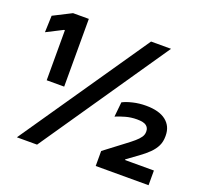

<svg xmlns="http://www.w3.org/2000/svg" viewBox="-113 -771 960 903"><g transform="rotate(20 367.0 -319.5)"><path d="M97 -300V-550.5H92.5L12 -509.5L15 -593L105.5 -639H184.5V-300ZM57 0 496 -639H596L158 0ZM451.5 0V-75L549 -149Q570.5 -165 586.2 -178.5Q602 -192 610.8 -204.8Q619.5 -217.5 619.5 -231.5V-234.5Q619.5 -252 606.2 -262.2Q593 -272.5 559.5 -272.5Q530 -272.5 503.2 -265Q476.5 -257.5 455 -248.5L462.5 -322.5Q482.5 -333 513.2 -340.2Q544 -347.5 577.5 -347.5Q643.5 -347.5 677.8 -320.5Q712 -293.5 712 -246.5V-242Q712 -216 702 -195.2Q692 -174.5 673.2 -155.8Q654.5 -137 626 -116.5L571.5 -77V-61L530 -73.5H716V0Z"/></g></svg>

Font: Anek Gujarati SemiBold
Style: Regular
Weight: 600
Designer: Mrunmayee Ghaisas (Gujarati), Yesha Goshar (Latin)
Foundry: Ek Type
Version: Version 1.003